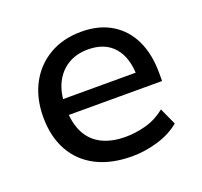

<svg xmlns="http://www.w3.org/2000/svg" viewBox="-96 -611 768 729"><g transform="rotate(-20 288.5 -246.5)"><path d="M322 9Q238 9 178 -21.5Q118 -52 86 -109.5Q54 -167 54 -246Q54 -321 84 -378.5Q114 -436 169.5 -469Q225 -502 300 -502Q371 -502 421.5 -471.5Q472 -441 498.5 -385.5Q525 -330 525 -253V-221H128V-285H460L442 -268Q442 -346 405.5 -388Q369 -430 301 -430Q254 -430 219.5 -409Q185 -388 166 -349.5Q147 -311 147 -258V-248Q147 -189 167.5 -149Q188 -109 227.5 -89Q267 -69 323 -69Q364 -69 406 -80.5Q448 -92 484 -121L515 -53Q478 -22 425.5 -6.5Q373 9 322 9Z"/></g></svg>

Font: Nunito Sans 12pt ExtraLight 9pt Medium
Style: Regular
Weight: 500
Version: Version 3.101;gftools[0.9.27]